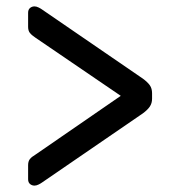

<svg xmlns="http://www.w3.org/2000/svg" viewBox="-20 -607 531 601"><path d="M88 -26Q80 -26 74 -31Q68 -36 68 -46V-90Q68 -102 73.5 -109Q79 -116 91 -123L358 -307L91 -489Q79 -497 73.5 -504Q68 -511 68 -523V-567Q68 -577 74 -582Q80 -587 88 -587Q94 -587 101 -583.5Q108 -580 112 -577L427 -361Q442 -350 449 -340Q456 -330 456 -315V-298Q456 -284 449 -273.5Q442 -263 427 -252L112 -36Q108 -33 101 -29.5Q94 -26 88 -26Z"/></svg>

Font: DVN-Rubik
Style: Regular
Weight: 400
Designer: Hubert and Fischer
Foundry: Hubert & Fischer
Version: Version 2.102